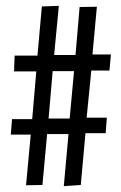

<svg xmlns="http://www.w3.org/2000/svg" viewBox="-20 -646 415 656"><path d="M198 -10 214 -188H141L125 -14L69 -13L85 -186H17L21 -239H90L104 -402H28L30 -456H108L123 -624L181 -626L165 -458H238L252 -622L311 -623L296 -460H359L354 -405H292L276 -244H345L341 -191H272L256 -14ZM146 -241H218L233 -403H160Z"/></svg>

Font: Inconsolata Condensed Medium
Style: Regular
Weight: 500
Width: 3
Monospace: yes
Designer: Raph Levien, Cyreal, Brenton Simpson
Foundry: Raph Levien, Cyreal, Google
Version: Version 3.100; ttfautohint (v1.8.4.7-5d5b)